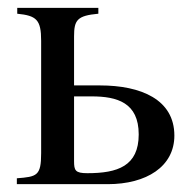

<svg xmlns="http://www.w3.org/2000/svg" viewBox="-20 -470 497 490"><path d="M169 -224H214C279 -224 334 -208 334 -127C334 -46 280 -28 203 -28C172 -28 169 -35 169 -59ZM169 -252V-377C169 -419 177 -430 231 -435V-450H24V-435C73 -430 85 -420 85 -366V-79C85 -21 74 -19 23 -15V0H255C354 0 425 -45 425 -124C425 -216 340 -252 235 -252Z"/></svg>

Font: XITS
Style: Regular
Weight: 400
Designer: MicroPress Inc., with final additions and corrections provided by Coen Hoffman, Elsevier (retired)
Version: Version 1.302